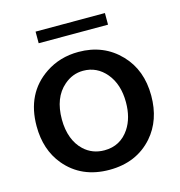

<svg xmlns="http://www.w3.org/2000/svg" viewBox="-114 -844 929 990"><g transform="rotate(-15 350.0 -348.5)"><path d="M165 -742.2H535.2V-680.2H165ZM351.1 -584Q485.4 -584 572.8 -492.7Q655.8 -406.2 655.8 -269.5Q655.8 -138.7 581.5 -53.7Q494.6 44.9 349.6 44.9Q200.2 44.9 113.3 -59.6Q43.9 -143.6 43.9 -269.5Q43.9 -444.8 174.3 -532.2Q251.5 -584 351.1 -584ZM349.1 -483.9Q292 -483.9 246.6 -444.3Q178.7 -385.7 178.7 -269.5Q178.7 -214.8 195.3 -170.9Q211.4 -128.9 241.2 -101.1Q286.1 -59.1 350.6 -59.1Q436 -59.1 483.9 -130.9Q521 -187 521 -270Q521 -366.2 471.2 -425.8Q422.4 -483.9 349.1 -483.9Z"/></g></svg>

Font: BIZ UDPGothic
Style: Bold
Weight: 700
Designer: TypeBank Co., Ltd.
Foundry: Morisawa Inc.
Version: Version 1.051